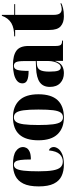

<svg xmlns="http://www.w3.org/2000/svg" viewBox="674 -1386 722 2111"><g transform="rotate(-90 1035.5 -331.0)"><path d="M281 10Q209 10 155 -15.5Q101 -41 71 -101.5Q41 -162 41 -267Q41 -375 72 -436.5Q103 -498 157.5 -524Q212 -550 282 -550Q383 -550 428.5 -518Q474 -486 474 -440Q474 -422 464 -402Q454 -382 424.5 -367.5Q395 -353 337 -353Q337 -426 331.5 -466.5Q326 -507 313.5 -523.5Q301 -540 279 -540Q252 -540 236.5 -515.5Q221 -491 214 -432Q207 -373 207 -268Q207 -168 217.5 -110Q228 -52 251.5 -27Q275 -2 315 -2Q361 -2 394.5 -36Q428 -70 437 -155Q454 -150 464 -135.5Q474 -121 474 -103Q474 -78 455 -52Q436 -26 394 -8Q352 10 281 10Z M799 10Q682 10 615 -59.5Q548 -129 548 -270Q548 -550 802 -550Q920 -550 987 -480.5Q1054 -411 1054 -270Q1054 -129 989.5 -59.5Q925 10 799 10ZM801 0Q833 0 852 -24.5Q871 -49 878.5 -108Q886 -167 886 -270Q886 -373 878 -432Q870 -491 851.5 -515.5Q833 -540 800 -540Q769 -540 750.5 -515.5Q732 -491 724 -432Q716 -373 716 -270Q716 -167 724 -108Q732 -49 750.5 -24.5Q769 0 801 0Z M1287 10Q1220 10 1177.5 -30Q1135 -70 1135 -144Q1135 -219 1186.5 -255.5Q1238 -292 1343 -296L1419 -299V-427Q1419 -491 1407.5 -515.5Q1396 -540 1367 -540Q1335 -540 1323 -505Q1311 -470 1311 -378Q1242 -378 1208 -393.5Q1174 -409 1174 -446Q1174 -482 1201.5 -505Q1229 -528 1275.5 -539Q1322 -550 1377 -550Q1481 -550 1533 -512Q1585 -474 1585 -380V-81Q1585 -39 1597 -24.5Q1609 -10 1641 -10H1644V0H1421V-86H1419Q1402 -30 1367 -10Q1332 10 1287 10ZM1349 -24Q1370 -24 1386 -43.5Q1402 -63 1411 -95Q1420 -127 1420 -165V-289L1385 -287Q1339 -284 1321 -252.5Q1303 -221 1303 -150Q1303 -79 1314 -51.5Q1325 -24 1349 -24Z M1911 10Q1842 10 1801.5 -25.5Q1761 -61 1761 -149V-526H1691V-536Q1781 -536 1835 -567Q1893 -601 1917 -672H1927V-536H2045V-526H1927V-103Q1927 -56 1943 -35Q1959 -14 1991 -14Q2018 -14 2054 -28V-18Q2037 -9 2001 0.5Q1965 10 1911 10Z"/></g></svg>

Font: Noto Serif Display SemiCondensed ExtraBold
Style: Regular
Weight: 800
Width: 4
Designer: Monotype Design Team
Foundry: Monotype Imaging Inc.
Version: Version 2.009